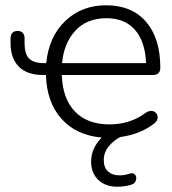

<svg xmlns="http://www.w3.org/2000/svg" viewBox="-20 -514 653 727"><path d="M325 98Q325 47 365 7Q268 -2 212.5 -64.5Q157 -127 154 -230H144Q82 -230 51 -262Q20 -294 20 -350V-369Q20 -382 27 -389.5Q34 -397 47 -397Q59 -397 66 -389.5Q73 -382 73 -370V-350Q73 -310 90 -292.5Q107 -275 147 -275H155Q165 -375 227 -434.5Q289 -494 382 -494Q479 -494 533 -431.5Q587 -369 587 -258Q587 -230 559 -230H214Q217 -140 264 -91.5Q311 -43 394 -43Q473 -43 532 -87Q542 -94 553 -94Q563 -94 570 -87Q577 -80 577 -70Q577 -56 562 -45Q512 -6 435 5Q410 18 391.5 40.5Q373 63 373 92Q373 121 389.5 135.5Q406 150 432 150Q451 150 469 144L478 142Q487 142 491.5 147.5Q496 153 496 161Q496 168 492 174.5Q488 181 481 184Q455 193 424 193Q379 193 352 167Q325 141 325 98ZM533 -275Q530 -356 491.5 -400.5Q453 -445 383 -445Q309 -445 265.5 -398Q222 -351 215 -275Z"/></svg>

Font: SN Pro Light
Style: Regular
Weight: 300
Designer: Tobias Whetton
Foundry: Supernotes
Version: Version 1.002